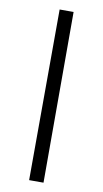

<svg xmlns="http://www.w3.org/2000/svg" viewBox="-88 -750 461 860"><g transform="rotate(10 142.0 -320.0)"><path d="M111.3 -708 109.4 68.4H174.8V-708Z"/></g></svg>

Font: Yaldevi Colombo Medium
Style: Regular
Weight: 500
Designer: Sol Matas, Denzil Rajitha, Kosala Senevirathne and Pathum Egodawatta
Foundry: Mooniak
Version: Version 1.020 ; ttfautohint (v1.6)